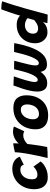

<svg xmlns="http://www.w3.org/2000/svg" viewBox="1091 -1851 772 2994"><g transform="rotate(-90 1477.0 -354.0)"><path d="M456.5 -106Q438 -80 402.5 -54.2Q367 -28.5 318.2 -11.8Q269.5 5 211.5 5Q146 5 104.5 -22.5Q63 -50 43.2 -97.8Q23.5 -145.5 23.5 -207Q23.5 -279 47 -341.2Q70.5 -403.5 113.5 -449.8Q156.5 -496 215.2 -522Q274 -548 344 -548Q414.5 -548 464.5 -516Q514.5 -484 529.5 -430.5L404.5 -369.5Q404 -375 398.5 -387.8Q393 -400.5 377.2 -411.5Q361.5 -422.5 330 -422.5Q281.5 -422.5 247.2 -397Q213 -371.5 195.2 -329.5Q177.5 -287.5 177.5 -238.5Q177.5 -203 193.5 -179.8Q209.5 -156.5 250.5 -156.5Q282.5 -156.5 309 -169.5Q335.5 -182.5 353 -197.5Q370.5 -212.5 375.5 -218.5Z M737 -448Q754.5 -470.5 783.2 -491Q812 -511.5 847.5 -524.5Q883 -537.5 920 -537.5Q943.5 -537.5 967.8 -532.8Q992 -528 1001 -521L927 -362Q917.5 -366.5 901.5 -372Q885.5 -377.5 863 -377.5Q828 -377.5 792.5 -359.8Q757 -342 729 -313.5Q726 -284 720 -239.5Q714 -195 707 -147.5Q700 -100 693 -61.2Q686 -22.5 681 -4.5Q644.5 0 598.2 1.5Q552 3 510 2.5Q523.5 -51 538.8 -121Q554 -191 567.8 -263.8Q581.5 -336.5 590.2 -400.8Q599 -465 600 -507.5Q625.5 -514.5 655.2 -520.5Q685 -526.5 708.5 -530.2Q732 -534 739 -534.5Q739 -517 738.5 -489.8Q738 -462.5 737 -448Z M1174.5 11Q1065 11 1011.2 -40.8Q957.5 -92.5 957.5 -183Q957.5 -285 999.2 -363.5Q1041 -442 1116 -486.8Q1191 -531.5 1290.5 -531.5Q1394.5 -531.5 1441.2 -476.8Q1488 -422 1488 -329.5Q1488 -229.5 1450.2 -152.5Q1412.5 -75.5 1342.2 -32.2Q1272 11 1174.5 11ZM1195.5 -132.5Q1243.5 -132.5 1277.2 -158.2Q1311 -184 1328.5 -225.8Q1346 -267.5 1346 -315.5Q1346 -358 1326.8 -386.5Q1307.5 -415 1264 -415Q1217.5 -415 1183.8 -387.8Q1150 -360.5 1132 -317.2Q1114 -274 1114 -227Q1114 -185.5 1134 -159Q1154 -132.5 1195.5 -132.5Z M1680.5 -3.5Q1606.5 -3.5 1576.5 -46.8Q1546.5 -90 1546.5 -159Q1546.5 -211.5 1560 -272.8Q1573.5 -334 1595 -399.5Q1616.5 -465 1640.5 -530Q1672 -530 1711.8 -528Q1751.5 -526 1783.5 -523.5Q1769 -481.5 1753.2 -435Q1737.5 -388.5 1724.5 -343.8Q1711.5 -299 1703.5 -261.5Q1695.5 -224 1695.5 -200Q1695.5 -151.5 1727.5 -151.5Q1752 -151.5 1775.2 -180.5Q1798.5 -209.5 1819.2 -259Q1840 -308.5 1856.5 -369.5Q1865.5 -403.5 1875.5 -443.5Q1885.5 -483.5 1894.5 -520.5Q1909 -520.5 1934.2 -520.2Q1959.5 -520 1985.2 -519.5Q2011 -519 2027 -518Q2005.5 -436.5 1991.2 -381.2Q1977 -326 1968.8 -290.2Q1960.5 -254.5 1957.2 -231Q1954 -207.5 1954 -189Q1954 -134.5 1988.5 -134.5Q2016.5 -134.5 2041.2 -166.8Q2066 -199 2087.8 -254.2Q2109.5 -309.5 2128 -377.5Q2136 -408.5 2145.5 -446.2Q2155 -484 2164 -520.5Q2178 -520.5 2195.2 -520.5Q2212.5 -520.5 2230 -520.5Q2246 -520.5 2267.8 -519.5Q2289.5 -518.5 2302 -517.5Q2298 -497 2291.8 -468Q2285.5 -439 2279 -410.8Q2272.5 -382.5 2267.5 -363.5Q2239 -259 2199 -178.8Q2159 -98.5 2103 -53Q2047 -7.5 1970.5 -7.5Q1915.5 -7.5 1888.8 -34.2Q1862 -61 1853.5 -108Q1837 -82.5 1812 -58.5Q1787 -34.5 1754 -19Q1721 -3.5 1680.5 -3.5Z M2613.5 -1.5Q2615 -12 2620.5 -34.8Q2626 -57.5 2630 -70.5Q2620.5 -59 2601.8 -42.2Q2583 -25.5 2550.8 -12.8Q2518.5 0 2468 0Q2420.5 0 2382.5 -25.2Q2344.5 -50.5 2322 -93.5Q2299.5 -136.5 2299.5 -190Q2299.5 -274.5 2336 -340Q2372.5 -405.5 2437 -442.5Q2501.5 -479.5 2585.5 -479.5Q2641.5 -479.5 2681 -461.2Q2720.5 -443 2729.5 -424Q2739 -458 2753.2 -502.8Q2767.5 -547.5 2782.8 -591.8Q2798 -636 2810.5 -670.8Q2823 -705.5 2828.5 -720.5Q2857.5 -720.5 2892.8 -717Q2928 -713.5 2954 -706.5Q2895 -534 2845.8 -360.5Q2796.5 -187 2746.5 3Q2734.5 3 2708.5 2.5Q2682.5 2 2655.5 1Q2628.5 0 2613.5 -1.5ZM2526 -146Q2568 -146 2604 -166.2Q2640 -186.5 2661.5 -207.5Q2665.5 -221 2671.2 -240.8Q2677 -260.5 2682.2 -279.5Q2687.5 -298.5 2691 -309Q2678.5 -324.5 2648 -338Q2617.5 -351.5 2582 -351.5Q2525.5 -351.5 2487.2 -317.2Q2449 -283 2449 -226Q2449 -186 2470.2 -166Q2491.5 -146 2526 -146Z"/></g></svg>

Font: Grandstander
Style: Bold Italic
Weight: 700
Italic angle: -15°
Designer: Tyler Finck
Foundry: Etcetera Type Co
Version: Version 1.200; ttfautohint (v1.8.3)